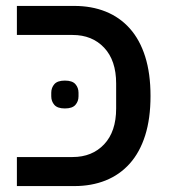

<svg xmlns="http://www.w3.org/2000/svg" viewBox="-20 -628 576 648"><path d="M199 -262Q174 -262 163.5 -274Q153 -286 153 -303V-315Q153 -332 163.5 -344Q174 -356 199 -356Q224 -356 234.5 -344Q245 -332 245 -315V-303Q245 -286 234.5 -274Q224 -262 199 -262ZM37 -98H225Q291 -98 331.5 -141Q372 -184 372 -262V-346Q372 -424 331.5 -467Q291 -510 225 -510H37V-608H231Q289 -608 336.5 -589Q384 -570 418 -532Q452 -494 470 -437Q488 -380 488 -304Q488 -228 470 -171Q452 -114 418 -76Q384 -38 336.5 -19Q289 0 231 0H37Z"/></svg>

Font: IBM Plex Sans Hebrew Medium
Style: Regular
Weight: 500
Designer: Mike Abbink, Paul van der Laan, Pieter van Rosmalen, Yanek Iontef
Foundry: Bold Monday
Version: Version 1.2